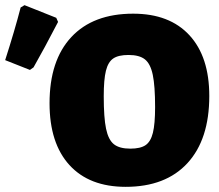

<svg xmlns="http://www.w3.org/2000/svg" viewBox="-64 -712 848 744"><path d="M747 -340Q747 -172 662.5 -80Q578 12 423 12Q282 12 205 -72.5Q128 -157 128 -312Q128 -478 212.5 -568.5Q297 -659 452 -659Q593 -659 670 -575.5Q747 -492 747 -340ZM338 -339Q338 -256 347 -213Q356 -170 377.5 -153Q399 -136 441 -136Q480 -136 500 -149.5Q520 -163 528.5 -197.5Q537 -232 537 -297Q537 -379 528 -422Q519 -465 497.5 -482Q476 -499 434 -499Q395 -499 375 -485.5Q355 -472 346.5 -438Q338 -404 338 -339ZM31 -692 154 -643 161 -627Q107 -523 66 -451L52 -441L-44 -479Q-7 -594 16 -683Z"/></svg>

Font: Luna Sans Black
Style: Regular
Weight: 900
Designer: Juan Pablo del Peral
Foundry: Huerta Tipografica
Version: Version 2.001; ttfautohint (v1.5)